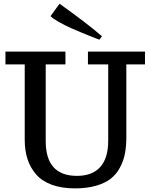

<svg xmlns="http://www.w3.org/2000/svg" viewBox="-20 -1017 823 1050"><path d="M390.1 13.2Q317.4 13.2 263.4 -6.6Q209.5 -26.4 177.7 -63Q115.2 -134.3 115.2 -252V-665H9.8V-734.9H337.9V-665H230V-245.1Q230 -55.2 400.9 -55.2Q484.4 -55.2 528.1 -103.5Q571.8 -151.9 571.8 -248V-665H460.9V-734.9H772.9V-665H670.9V-267.1Q670.9 -216.8 663.1 -176.5Q655.3 -136.2 635.7 -100.1Q616.2 -63.5 585 -39.3Q553.7 -15.1 504.4 -1Q454.6 13.2 390.1 13.2ZM523.4 -799.8Q519 -801.8 513.2 -804Q507.3 -806.2 499.5 -809.1Q489.7 -813 467.5 -821.8Q445.3 -830.6 419.2 -841.6Q393.1 -852.5 370.6 -862.3Q337.4 -877 303.7 -895.8Q270 -914.6 256.3 -928.7L305.7 -996.6Q377 -945.8 435.1 -901.4Q493.2 -856.9 537.6 -818.8Z"/></svg>

Font: Trocchi
Style: Regular
Weight: 400
Designer: Vernon Adams
Foundry: Vernon Adams
Version: Version 1.101; ttfautohint (v1.8.4.7-5d5b);gftools[0.9.27]